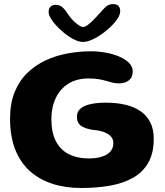

<svg xmlns="http://www.w3.org/2000/svg" viewBox="-20 -877 804 936"><path d="M376.5 39.5Q298 39.5 234 18.5Q170 -2.5 124 -44.5Q78 -86.5 53.5 -150Q29 -213.5 29 -298.5Q29 -372.5 51.2 -427.5Q73.5 -482.5 112.5 -520.8Q151.5 -559 202 -582.5Q252.5 -606 309.5 -616.5Q366.5 -627 423.5 -627Q460.5 -627 496.5 -620.2Q532.5 -613.5 562.2 -600.8Q592 -588 609.5 -569.8Q627 -551.5 627 -529Q627 -500 608.2 -485.2Q589.5 -470.5 560.5 -470.5Q544 -470.5 529.2 -474Q514.5 -477.5 498.2 -482.5Q482 -487.5 460.8 -491Q439.5 -494.5 410 -494.5Q369 -494.5 336 -480.8Q303 -467 279.5 -441Q256 -415 243.2 -378.2Q230.5 -341.5 230.5 -296Q230.5 -232 252 -189.5Q273.5 -147 315 -125.8Q356.5 -104.5 415.5 -104.5Q439.5 -104.5 460.8 -109Q482 -113.5 498.2 -122.5Q514.5 -131.5 523.5 -145.8Q532.5 -160 532.5 -179.5Q532.5 -197 522 -210Q511.5 -223 490.2 -231.8Q469 -240.5 436.5 -243.5Q400 -248 377.5 -262Q355 -276 355 -308Q355 -333.5 373.5 -348.5Q392 -363.5 424 -370Q456 -376.5 496 -376.5Q549 -376.5 592 -366.2Q635 -356 665.8 -334.5Q696.5 -313 713 -279.8Q729.5 -246.5 729.5 -200.5Q729.5 -130 702.8 -83.5Q676 -37 628 -10Q580 17 515.8 28.2Q451.5 39.5 376.5 39.5ZM384 -672.5Q362 -672.5 333.5 -688.5Q305 -704.5 278.5 -728.5Q252 -752.5 234.5 -777Q217 -801.5 217 -818.5Q217 -835.5 226.2 -844.5Q235.5 -853.5 250.5 -853.5Q271.5 -853.5 284.8 -841.2Q298 -829 312 -807Q322 -792.5 335.5 -778.2Q349 -764 362.5 -754.8Q376 -745.5 385.5 -745.5Q395 -745.5 409 -756.2Q423 -767 438.5 -782.8Q454 -798.5 466.5 -813Q484 -834 497.8 -845.5Q511.5 -857 531 -857Q566 -857 566 -821.5Q566 -803 547.2 -777.8Q528.5 -752.5 499.2 -728.5Q470 -704.5 439 -688.5Q408 -672.5 384 -672.5Z"/></svg>

Font: Gluten Thin SemiBold
Style: Regular
Weight: 600
Version: Version 1.300